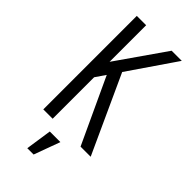

<svg xmlns="http://www.w3.org/2000/svg" viewBox="-299 -809 1089 1089"><g transform="rotate(45 245.0 -265.0)"><path d="M386.8 0 204.2 -392.8 153 -318V-442.2L367.5 -750H448.8L254.5 -466.2L468 0ZM88 0V-750H163V0ZM179.5 220 202.8 62.8H287.8L230.2 220Z"/></g></svg>

Font: Mohave Light
Style: Regular
Weight: 300
Designer: Gumpita Rahayu
Foundry: Tokotype
Version: Version 2.003